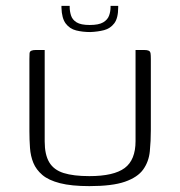

<svg xmlns="http://www.w3.org/2000/svg" viewBox="-20 -630 613 653"><path d="M493 -188Q493 -150 489.5 -115Q486 -80 467 -53.5Q448 -27 405 -12Q362 3 284 3Q223 3 184 -7Q145 -17 124 -35Q103 -53 93.5 -76Q84 -99 82 -127Q80 -155 80 -184V-429Q80 -442 80.5 -448.5Q81 -455 86.5 -457.5Q92 -460 102 -460H132V-149Q132 -104 147.5 -78Q163 -52 196.5 -41.5Q230 -31 284 -31Q367 -31 404 -58.5Q441 -86 441 -150V-460H470Q481 -460 486 -457.5Q491 -455 492 -448.5Q493 -442 493 -429ZM287 -521Q261 -521 239 -526.5Q217 -532 203.5 -550Q190 -568 189 -604V-610H217V-606Q217 -592 221.5 -577.5Q226 -563 240.5 -554Q255 -545 285 -545Q316 -545 331 -554Q346 -563 351 -577Q356 -591 356 -606V-610H382V-605Q382 -568 368.5 -550.5Q355 -533 334 -527.5Q313 -522 287 -521Z"/></svg>

Font: Genos Light
Style: Regular
Weight: 300
Designer: Robert E. Leuschke
Foundry: Robert E. Leuschke
Version: Version 1.010